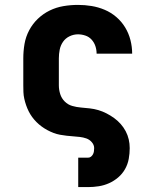

<svg xmlns="http://www.w3.org/2000/svg" viewBox="-20 -558 640 783"><path d="M299 205V85H339Q346 85 351 81Q356 77 359 71.5Q362 66 363 59.5Q364 53 364 46Q364 33 354.5 22Q345 11 332 6.5Q319 2 305.5 0.5Q292 -1 278.5 -2Q265 -3 251.5 -4.5Q238 -6 224.5 -8.5Q211 -11 198 -16Q185 -21 173 -27.5Q161 -34 150 -42Q139 -50 129 -60Q119 -70 111 -81Q103 -92 97 -104Q91 -116 86.5 -129Q82 -142 79 -155.5Q76 -169 75.5 -182.5Q75 -196 75 -210V-320Q75 -350 80 -379Q85 -408 99 -434.5Q113 -461 134.5 -481.5Q156 -502 182.5 -515Q209 -528 238.5 -533Q268 -538 298 -538Q326 -538 353.5 -533.5Q381 -529 407 -518Q433 -507 454.5 -488.5Q476 -470 490.5 -446Q505 -422 512 -394.5Q519 -367 519 -339Q519 -339 519 -339Q519 -339 519 -339H374Q374 -339 374 -339Q374 -339 374 -339Q374 -339 374 -339Q374 -339 374 -339Q374 -355 369 -370Q364 -385 353.5 -396.5Q343 -408 328 -413Q313 -418 298 -418Q280 -418 263.5 -410Q247 -402 237 -387.5Q227 -373 223.5 -355.5Q220 -338 220 -320V-210Q220 -192 225.5 -174.5Q231 -157 244 -144Q257 -131 274.5 -126Q292 -121 310 -119.5Q328 -118 346 -116Q364 -114 381 -109Q398 -104 414.5 -95.5Q431 -87 445.5 -76.5Q460 -66 472 -52.5Q484 -39 492.5 -23Q501 -7 505 10.5Q509 28 509 46Q509 68 505 90Q501 112 490 131.5Q479 151 462 165.5Q445 180 425 189Q405 198 383 201.5Q361 205 339 205Z"/></svg>

Font: Iosevka Curly Slab HvEx
Style: Regular
Weight: 900
Width: 7
Monospace: yes
Designer: Belleve Invis
Foundry: Belleve Invis
Version: Version 11.1.0; ttfautohint (v1.8.3)